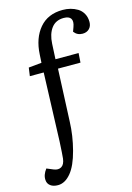

<svg xmlns="http://www.w3.org/2000/svg" viewBox="-187 -854 796 1155"><g transform="rotate(-15 211.0 -276.5)"><path d="M317.9 -733.9Q267.6 -733.9 240.7 -697.8Q213.9 -661.6 210.9 -602.1L206.1 -506.8H350.1L346.2 -448.2H206.1L191.9 -122.1Q189 -35.6 165.8 52.7Q142.6 141.1 106.9 184.1Q69.8 229 25.9 229Q-3.9 229 -21.2 215.8Q-38.6 202.6 -40 181.2Q-43.5 148.4 -17.1 113.8L23.9 130.9Q51.3 142.1 71 130.1Q90.8 118.2 95.2 82Q98.1 55.7 102.1 -22.9L117.2 -448.2H30.8L38.1 -500L119.1 -507.8L122.1 -559.1Q127.4 -659.2 179.4 -720.7Q231.4 -782.2 324.2 -782.2Q348.6 -782.2 371.8 -776.4Q395 -770.5 415.8 -758.1Q436.5 -745.6 449.2 -723.1Q461.9 -700.7 461.9 -670.9Q461.9 -644.5 446 -628.7Q430.2 -612.8 403.8 -612.8Q371.1 -612.8 351.1 -639.2L360.8 -666Q373 -699.2 361.8 -716.6Q350.6 -733.9 317.9 -733.9Z"/></g></svg>

Font: Literata Book
Style: Italic
Weight: 400
Italic angle: -3°
Designer: Latin by Veronika Burian and Jose Scaglione. Greek by Irene Vlachou. Cyrillic by Vera Evstafieva
Foundry: TypeTogether
Version: Version 1.003;PS 001.003;hotconv 1.0.88;makeotf.lib2.5.64775